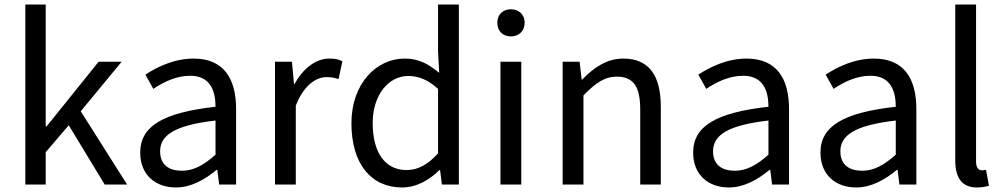

<svg xmlns="http://www.w3.org/2000/svg" viewBox="-20 -816 4436 849"><path d="M92 0H182V-143L284 -262L443 0H542L337 -324L518 -543H416L186 -257H182V-796H92Z M758 13C825 13 886 -22 938 -65H941L949 0H1024V-334C1024 -469 969 -557 836 -557C748 -557 672 -518 623 -486L658 -423C701 -452 758 -481 821 -481C910 -481 933 -414 933 -344C702 -318 600 -259 600 -141C600 -43 667 13 758 13ZM784 -61C730 -61 688 -85 688 -147C688 -217 750 -262 933 -283V-132C880 -85 836 -61 784 -61Z M1196 0H1288V-349C1324 -441 1379 -475 1424 -475C1447 -475 1459 -472 1477 -466L1494 -545C1477 -554 1460 -557 1436 -557C1376 -557 1320 -513 1282 -444H1280L1271 -543H1196Z M1758 13C1823 13 1881 -22 1923 -64H1926L1934 0H2009V-796H1917V-587L1922 -494C1874 -533 1833 -557 1769 -557C1645 -557 1534 -447 1534 -271C1534 -90 1622 13 1758 13ZM1778 -64C1683 -64 1628 -141 1628 -272C1628 -396 1698 -480 1785 -480C1830 -480 1872 -464 1917 -423V-138C1872 -88 1828 -64 1778 -64Z M2193 0H2285V-543H2193ZM2239 -655C2275 -655 2300 -679 2300 -716C2300 -751 2275 -775 2239 -775C2203 -775 2179 -751 2179 -716C2179 -679 2203 -655 2239 -655Z M2468 0H2560V-394C2614 -449 2652 -477 2708 -477C2780 -477 2811 -434 2811 -332V0H2902V-344C2902 -482 2850 -557 2736 -557C2662 -557 2605 -516 2554 -464H2552L2543 -543H2468Z M3203 13C3270 13 3331 -22 3383 -65H3386L3394 0H3469V-334C3469 -469 3414 -557 3281 -557C3193 -557 3117 -518 3068 -486L3103 -423C3146 -452 3203 -481 3266 -481C3355 -481 3378 -414 3378 -344C3147 -318 3045 -259 3045 -141C3045 -43 3112 13 3203 13ZM3229 -61C3175 -61 3133 -85 3133 -147C3133 -217 3195 -262 3378 -283V-132C3325 -85 3281 -61 3229 -61Z M3766 13C3833 13 3894 -22 3946 -65H3949L3957 0H4032V-334C4032 -469 3977 -557 3844 -557C3756 -557 3680 -518 3631 -486L3666 -423C3709 -452 3766 -481 3829 -481C3918 -481 3941 -414 3941 -344C3710 -318 3608 -259 3608 -141C3608 -43 3675 13 3766 13ZM3792 -61C3738 -61 3696 -85 3696 -147C3696 -217 3758 -262 3941 -283V-132C3888 -85 3844 -61 3792 -61Z M4300 13C4325 13 4340 9 4353 5L4340 -65C4330 -63 4326 -63 4321 -63C4307 -63 4296 -74 4296 -102V-796H4204V-108C4204 -31 4232 13 4300 13Z"/></svg>

Font: GenYoGothic2 TW R
Style: Regular
Weight: 400
Version: Version 2.100;PS 2.1;hotconv 16.6.51;makeotf.lib2.5.65220 DE